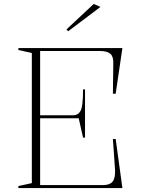

<svg xmlns="http://www.w3.org/2000/svg" viewBox="-20 -951 711 971"><path d="M73 0V-10L141 -25V-683L73 -698V-708H599L565 -477H551L553 -631Q554 -665 538 -679Q522 -693 486 -693H183V-368H352Q362 -368 371 -373Q380 -378 385 -387Q393 -397 396.5 -425.5Q400 -454 400 -499H410V-255H400L378 -353H183V-15H501Q535 -15 549 -32Q563 -49 562 -89L551 -248H565L599 0ZM325 -793 316 -802 454 -931 488 -916Z"/></svg>

Font: Kalnia ExtraLight
Style: Regular
Weight: 250
Designer: Frida Medrano
Foundry: Frida Medrano
Version: Version 1.105